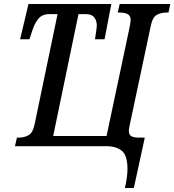

<svg xmlns="http://www.w3.org/2000/svg" viewBox="-20 -734 875 964"><path d="M607 210Q614 180 617 157Q620 134 620 114Q620 47 592 23.5Q564 0 514 0H55L65 -43H76Q101 -43 123 -55Q145 -67 154 -111L269 -663H227Q191 -663 172 -639Q153 -615 142 -580L128 -537H81L123 -714H539L505 -537H457Q460 -558 463 -578Q466 -598 466 -606Q466 -630 453.5 -646.5Q441 -663 412 -663H374L247 -51H515L630 -594Q636 -625 636 -634Q636 -655 621 -663Q606 -671 580 -671H571L581 -714H835L826 -671H816Q789 -671 767.5 -659.5Q746 -648 737 -604L633 -114Q631 -103 629 -94.5Q627 -86 627 -78Q627 -56 640.5 -49.5Q654 -43 677 -43H707L652 210Z"/></svg>

Font: Noto Serif ExtraCondensed Medium
Style: Italic
Weight: 500
Width: 2
Italic angle: -12°
Designer: Monotype Design Team
Foundry: Monotype Imaging Inc.
Version: Version 2.013; ttfautohint (v1.8.4.7-5d5b)